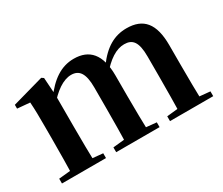

<svg xmlns="http://www.w3.org/2000/svg" viewBox="-98 -794 1204 1037"><g transform="rotate(-30 504.0 -276.0)"><path d="M36 0H310.6V-29.9L204.7 -40.2H141.6L36 -29.9ZM106.2 0H247.6C245.6 -50.2 244.6 -165.6 244.6 -234.8V-431L237.2 -541.7L224.2 -550.4L28.1 -495.2V-471.4L106.2 -464.5C109.6 -415.2 109.9 -377 109.9 -311.2V-234.8C109.9 -165.6 108.9 -50.2 106.2 0ZM374.1 0H644.8V-29.9L540.6 -40.2H476.5L374.1 -29.9ZM442.9 0H581.6C579.6 -50.2 577.9 -162.8 577.9 -234.8V-360.5C577.9 -492.9 524 -551.9 427.1 -551.9C346.9 -551.9 283.3 -506.5 224.3 -425.7H208L213.2 -379.4C266.3 -444.9 321.8 -483.5 371.4 -483.5C421.3 -483.5 446.6 -449.9 446.6 -362.5V-234.8C446.6 -162.8 445.6 -50.2 442.9 0ZM709.8 0H979.3V-29.9L873.8 -40.2H807.8L709.8 -29.9ZM776.1 0H914.6C912.6 -50.2 911.6 -162.8 911.6 -234.8V-357C911.6 -492.2 860.9 -551.9 755.9 -551.9C681.3 -551.9 617.6 -517.1 557.7 -433.9H538.1L545 -382.8C601.8 -451.5 653.1 -483.5 702.1 -483.5C753.3 -483.5 779.4 -455.1 779.4 -362.5V-234.8C779.4 -162.8 778.4 -50.2 776.1 0Z"/></g></svg>

Font: Source Han Serif CN VF
Style: Regular
Weight: 250
Designer: Ryoko NISHIZUKA 西塚涼子 (kana & ideographs); Frank Grießhammer (Latin, Greek & Cyrillic); Wenlong ZHANG 张文龙 (bopomofo); San
Foundry: Adobe
Version: Version 2.002;hotconv 1.1.0;makeotfexe 2.6.0